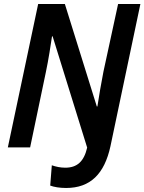

<svg xmlns="http://www.w3.org/2000/svg" viewBox="-20 -734 719 956"><path d="M309 202C430 202 500 132 530 -6L679 -714H568L495 -377C484 -321 472 -251 465 -204H462L303 -714H170L19 0H130L208 -373C221 -433 234 -519 239 -553H242L414 1C398 71 363 101 305 101C281 101 258 96 238 89L230 190C248 197 277 202 309 202Z"/></svg>

Font: Noto Sans SemiCondensed SemiBold
Style: Italic
Weight: 600
Width: 4
Italic angle: -12°
Designer: Monotype Design Team
Foundry: Monotype Imaging Inc.
Version: Version 2.013